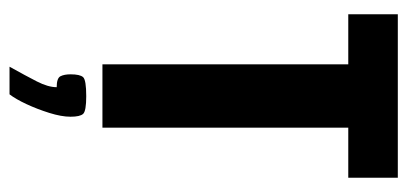

<svg xmlns="http://www.w3.org/2000/svg" viewBox="-246 -414 855 403"><g transform="rotate(90 181.5 -212.5)"><path d="M115 -516H10V-620H353V-516H248V0H115ZM120 195Q139 161 151 137.5Q163 114 163 96Q144 96 140 88Q136 80 136 67Q136 47 142 40.5Q148 34 182 34Q213 34 219 40.5Q225 47 225 67Q225 86 217 111.5Q209 137 198.5 159.5Q188 182 178 195Z"/></g></svg>

Font: Smooch Sans Thin ExtraBold
Style: Regular
Weight: 800
Version: Version 1.010